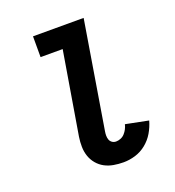

<svg xmlns="http://www.w3.org/2000/svg" viewBox="-135 -841 869 955"><g transform="rotate(-20 300.0 -363.5)"><path d="M357 8Q330 8 304.5 3.5Q279 -1 257.5 -12.5Q236 -24 220 -43Q204 -62 196 -85.5Q188 -109 187.5 -135Q187 -161 191 -187L264 -625H147V-735H415L322 -169Q320 -158 320 -146.5Q320 -135 323.5 -125Q327 -115 336 -108.5Q345 -102 357 -102Q369 -102 381.5 -107Q394 -112 403 -122Q412 -132 418 -143.5Q424 -155 427 -168L547 -144Q538 -112 521 -83Q504 -54 477.5 -32.5Q451 -11 419.5 -1.5Q388 8 357 8Z"/></g></svg>

Font: Iosevka Slab XBdEx
Style: Italic
Weight: 800
Width: 7
Italic angle: -9°
Monospace: yes
Designer: Belleve Invis
Foundry: Belleve Invis
Version: Version 11.1.1; ttfautohint (v1.8.3)